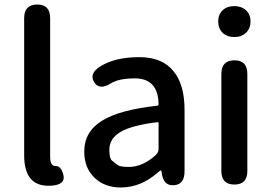

<svg xmlns="http://www.w3.org/2000/svg" viewBox="-20 -817 1200 850"><path d="M87 -129V-737Q87 -797 145 -797Q202 -797 202 -737V-123Q202 -81 226.5 -82Q251 -83 261 -41Q270 1 207 5Q87 13 87 -129Z M515 13Q443 13 398 -30.5Q353 -74 353 -146Q353 -234 431.5 -282.5Q510 -331 676 -349Q682 -350 682 -356Q680 -470 577 -470Q506 -470 471 -448Q420 -416 397 -453Q373 -491 424 -523Q489 -564 597 -564Q698 -564 748 -502Q797 -443 797 -331V-59Q797 0 750 3Q704 7 696 -51L695 -56Q694 -63 692 -63Q690 -63 676 -51Q602 13 515 13ZM550 -78Q612 -78 670 -131Q682 -142 682 -159V-272Q682 -277 677 -276Q564 -263 512 -232Q464 -203 464 -154Q464 -115 476.5 -105.5Q489 -96 500 -87Q511 -78 550 -78Z M1018 0Q960 0 960 -60V-490Q960 -550 1018 -550Q1075 -550 1075 -490V-60Q1075 0 1018 0ZM1017 -653Q985 -653 965.5 -672Q946 -691 946 -722Q946 -753 965.5 -771.5Q985 -790 1017 -790Q1049 -790 1069 -771.5Q1089 -753 1089 -722Q1089 -691 1069 -672Q1049 -653 1017 -653Z"/></svg>

Font: Resource Han Rounded JP Medium
Style: Regular
Weight: 500
Designer: Cyano Hao (round all glyphs); Ryoko NISHIZUKA 西塚涼子 (kana, bopomofo & ideographs); Paul D. Hunt (Latin, Greek & Cyrillic)
Foundry: Cyano Hao
Version: 0.990